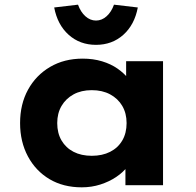

<svg xmlns="http://www.w3.org/2000/svg" viewBox="-20 -793 839 822"><path d="M330 9Q251 9 192 -26Q133 -61 99.5 -123.5Q66 -186 66 -266Q66 -347 100 -409Q134 -471 194.5 -506.5Q255 -542 334 -542Q379 -542 417 -530.5Q455 -519 483.5 -499Q512 -479 530.5 -455Q549 -431 555 -405H520V-531H678V0H517V-136L551 -131Q545 -105 526 -80Q507 -55 477 -35Q447 -15 409.5 -3Q372 9 330 9ZM373 -126Q418 -126 451.5 -143Q485 -160 503.5 -191.5Q522 -223 522 -266Q522 -308 503.5 -339.5Q485 -371 451.5 -389Q418 -407 373 -407Q328 -407 295 -389Q262 -371 243.5 -339.5Q225 -308 225 -266Q225 -223 243.5 -191.5Q262 -160 295 -143Q328 -126 373 -126ZM391 -601Q322 -601 274 -644Q226 -687 212 -761L314 -773Q325 -742 345.5 -723.5Q366 -705 391 -705Q416 -705 436.5 -723.5Q457 -742 468 -773L570 -761Q556 -687 508 -644Q460 -601 391 -601Z"/></svg>

Font: Lexend Exa
Style: Bold
Weight: 700
Designer: Bonnie Shaver-Troup, Thomas Jockin
Foundry: Lexend
Version: Version 1.007